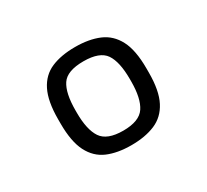

<svg xmlns="http://www.w3.org/2000/svg" viewBox="-85 -967 661 614"><g transform="rotate(-30 245.5 -660.0)"><path d="M245.3 -478.7Q194 -478.7 157.8 -494.2Q121.7 -509.7 102.3 -547.5Q83 -585.3 83 -651.9V-668Q83 -734 102 -772Q121 -810 157.3 -825.5Q193.7 -841 245.3 -841Q296.3 -841 333 -825.5Q369.7 -810 389.3 -772.5Q409 -735 409 -668V-652Q409 -585.4 389.3 -547.5Q369.7 -509.7 333 -494.2Q296.3 -478.7 245.3 -478.7ZM245.7 -532Q305 -532 325.5 -562.7Q346 -593.3 346 -656.3V-664.5Q346 -728.3 325.7 -758.2Q305.3 -788 245.6 -788Q185 -788 165.2 -758.2Q145.3 -728.3 145.3 -664.5V-656.3Q145.3 -593.3 165.8 -562.7Q186.3 -532 245.7 -532Z"/></g></svg>

Font: Matangi Light
Style: Regular
Weight: 300
Designer: Prashant Pant
Foundry: The Graphic Ant
Version: Version 3.002